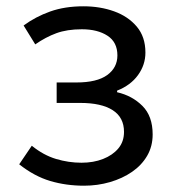

<svg xmlns="http://www.w3.org/2000/svg" viewBox="-20 -577 550 610"><path d="M247 13Q190 13 139.5 -2Q89 -17 41 -55L81 -114Q118 -84 158 -72Q198 -60 239 -60Q277 -60 307.5 -72Q338 -84 356 -105.5Q374 -127 374 -158Q374 -204 338 -227Q302 -250 235 -250H160V-315H223Q288 -315 320.5 -338.5Q353 -362 353 -401Q353 -443 321.5 -463.5Q290 -484 240 -484Q193 -484 159 -471.5Q125 -459 92 -436L55 -496Q93 -524 139.5 -540.5Q186 -557 245 -557Q298 -557 342.5 -541Q387 -525 414.5 -492.5Q442 -460 442 -410Q442 -371 418.5 -338.5Q395 -306 352 -289V-284Q400 -273 432.5 -240.5Q465 -208 465 -150Q465 -112 447.5 -82Q430 -52 399.5 -31Q369 -10 329.5 1.5Q290 13 247 13Z"/></svg>

Font: Noto Sans HK
Style: Regular
Weight: 400
Designer: Ryoko NISHIZUKA 西塚涼子 (kana, bopomofo & ideographs); Paul D. Hunt (Latin, Greek & Cyrillic); Sandoll Communications 산돌커뮤니
Foundry: Adobe
Version: Version 2.004-H2;hotconv 1.0.118;makeotfexe 2.5.65603